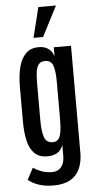

<svg xmlns="http://www.w3.org/2000/svg" viewBox="-69 -1026 597 1177"><g transform="rotate(-5 230.0 -437.0)"><path d="M220.2 111.3Q167.5 112.8 127 100.1Q86.4 87.4 56.2 63.5L94.2 -7.8Q116.7 7.3 146.2 18.3Q175.8 29.3 213.9 28.8Q248.5 27.8 267.6 2.9Q286.6 -22 286.6 -63.5V-130.9Q272.5 -94.7 247.3 -82.3Q222.2 -69.8 189.5 -69.8Q138.2 -69.8 109.6 -99.1Q81.1 -128.4 69.8 -179.2Q58.6 -230 58.6 -294.4V-509.8Q58.6 -575.7 71.5 -628.4Q84.5 -681.2 115 -711.7Q145.5 -742.2 197.3 -741.2Q230 -740.7 253.2 -724.9Q276.4 -709 286.6 -676.3V-732.4H392.6V-72.8Q392.6 -39.1 384.5 -6.8Q376.5 25.4 357.4 51.8Q338.4 78.1 304.9 94Q271.5 109.9 220.2 111.3ZM230.5 -153.3Q249.5 -153.3 262 -164.8Q274.4 -176.3 280.5 -206.8Q286.6 -237.3 286.6 -294.4V-523.4Q286.6 -586.4 274.7 -619.9Q262.7 -653.3 226.1 -653.3Q199.2 -653.3 186.3 -636.7Q173.3 -620.1 169.4 -591.3Q165.5 -562.5 165.5 -524.4V-293.5Q165.5 -224.6 178.2 -189Q190.9 -153.3 230.5 -153.3ZM168 -800.8 213.9 -986.3H322.3L226.6 -800.8Z"/></g></svg>

Font: Antonio Medium
Style: Regular
Weight: 500
Designer: Vernon Adams
Foundry: Vernon Adams
Version: Version 1.002